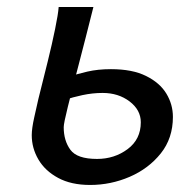

<svg xmlns="http://www.w3.org/2000/svg" viewBox="-20 -508 522 540"><path d="M145 -488.3H242.7Q220.2 -398.4 201.2 -325.9Q182.1 -253.4 170.7 -207.3Q159.2 -161.1 159.2 -150.4Q159.2 -112.3 178 -86.7Q196.8 -61 252.9 -61Q301.8 -61 338.9 -88.6Q376 -116.2 376 -164.1Q376 -198.7 344.5 -222.7Q313 -246.6 268.6 -246.6Q240.7 -246.6 211.9 -240.5Q183.1 -234.4 165 -227.5L178.2 -293Q195.8 -299.8 225.6 -306.6Q255.4 -313.5 292 -313.5Q352.1 -313.5 390.6 -294.4Q429.2 -275.4 447.8 -244.9Q466.3 -214.4 466.3 -179.2Q466.3 -119.1 432.1 -76.4Q397.9 -33.7 344.7 -10.7Q291.5 12.2 233.4 12.2Q180.2 12.2 143.6 -7.6Q106.9 -27.3 88.1 -59.3Q69.3 -91.3 69.3 -127.9Q69.3 -146.5 76.2 -177.5Q83 -208.5 87.9 -229.5L114.3 -335.4Q126.5 -384.8 135 -426.5Q143.6 -468.3 145 -488.3Z"/></svg>

Font: Andika
Style: Italic
Weight: 400
Italic angle: -14°
Designer: Victor Gaultney, Annie Olsen, Julie Remington, Don Collingsworth, Eric Hays, Becca Hirsbrunner
Foundry: SIL International
Version: Version 6.101